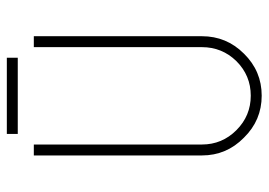

<svg xmlns="http://www.w3.org/2000/svg" viewBox="-132 -654 786 562"><g transform="rotate(-90 261.0 -373.0)"><path d="M373 -714H150V-746H373ZM436 -667V-175Q436 -103 385 -52Q334 0 262 0Q190 0 139 -52Q87 -103 87 -175V-667H119V-175Q119 -116 161 -74Q203 -32 262 -32Q321 -32 363 -74Q404 -116 404 -175V-667Z"/></g></svg>

Font: Zector
Style: Regular
Weight: 400
Designer: GGBot
Version: 0.72